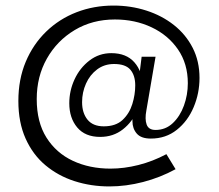

<svg xmlns="http://www.w3.org/2000/svg" viewBox="-20 -528 787 690"><path d="M373 142Q307 142 248 123Q189 104 143.5 66Q98 28 72 -30Q46 -88 46 -165Q46 -243 72.5 -306Q99 -369 146 -414.5Q193 -460 255 -484Q317 -508 388 -508Q450 -508 506 -490Q562 -472 605 -438Q648 -404 672.5 -356Q697 -308 697 -248Q697 -193 676 -143Q655 -93 615.5 -61.5Q576 -30 522 -30Q487 -30 471.5 -48Q456 -66 456 -92Q455 -116 461.5 -141Q468 -166 472 -188L489 -324H539L506 -131Q500 -100 507 -80.5Q514 -61 539 -61Q575 -61 601 -85.5Q627 -110 641 -148.5Q655 -187 655 -229Q655 -299 619.5 -350.5Q584 -402 524.5 -430Q465 -458 393 -458Q312 -458 248.5 -420Q185 -382 148.5 -317.5Q112 -253 112 -172Q112 -89 147 -33.5Q182 22 242 50Q302 78 377 78Q426 78 477.5 65Q529 52 578 26L611 80Q556 110 494.5 126Q433 142 373 142ZM340 -36Q286 -36 257.5 -70Q229 -104 229 -157Q229 -202 248 -243Q267 -284 301.5 -310.5Q336 -337 380 -337Q434 -337 463 -304Q492 -271 492 -220Q492 -175 474 -132.5Q456 -90 421.5 -63Q387 -36 340 -36ZM353 -74Q396 -74 420.5 -97Q445 -120 455.5 -154Q466 -188 466 -221Q466 -257 448.5 -277.5Q431 -298 390 -298Q355 -298 329 -278.5Q303 -259 289 -227.5Q275 -196 275 -161Q275 -122 294.5 -98Q314 -74 353 -74Z"/></svg>

Font: Darker Grotesque Medium
Style: Regular
Weight: 500
Designer: Gabriel Lam
Foundry: TypeRant
Version: Version 1.000;gftools[0.9.28]